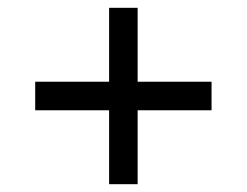

<svg xmlns="http://www.w3.org/2000/svg" viewBox="-20 -568 632 491"><path d="M259 -286H70V-359H259V-548H332V-359H521V-286H332V-97H259Z"/></svg>

Font: lmalayalam15
Style: Book
Weight: 400
Designer: Jelle Bosma - Monotype Design Team
Foundry: Monotype Imaging Inc.
Version: Version 2.003